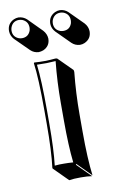

<svg xmlns="http://www.w3.org/2000/svg" viewBox="-80 -668 485 774"><g transform="rotate(-10 162.5 -281.0)"><path d="M4.9 -574.2Q4.9 -604.5 32.2 -617.7Q42 -622.1 51.8 -622.1Q70.8 -621.1 85 -608.4L141.1 -551.8Q154.8 -536.6 155.8 -517.6Q155.8 -486.8 127.4 -474.1Q118.2 -470.7 108.4 -470.2Q88.9 -471.2 75.2 -484.4L18.6 -540.5Q5.4 -555.2 4.9 -574.2ZM173.8 -574.2Q173.8 -604.5 201.2 -617.7Q210.9 -622.1 221.2 -622.1Q240.2 -621.1 253.9 -608.4L310.5 -551.8Q324.2 -536.6 324.7 -517.6Q324.7 -486.8 296.4 -474.1Q287.6 -470.2 277.3 -470.2Q257.8 -471.2 244.1 -484.4L188 -540.5Q174.3 -555.2 173.8 -574.2ZM89.8 -234.9Q89.8 -367.7 81.1 -429.2L83 -432.1Q126 -428.7 169.9 -433.1Q175.8 -432.6 177.2 -431.6L233.9 -375Q235.4 -372.1 235.4 -366.2Q226.6 -280.8 226.6 -194.3V-123.5Q226.6 -13.7 235.4 56.6L179.2 0L176.8 2.9L233.4 59.6Q215.3 56.6 186.5 56.6Q157.7 56.6 139.6 59.6L83 2.9L81.1 0Q89.8 -68.4 89.8 -180.2ZM100.1 -234.9V-180.2Q100.1 -72.8 92.3 -8.3Q111.8 -10.3 129.9 -9.8Q148.9 -9.8 168 -8.3Q160.2 -76.2 160.2 -180.2V-251Q160.2 -339.4 168.9 -422.9Q133.3 -419.9 92.3 -421.4Q100.1 -356.4 100.1 -234.9ZM184.1 -574.2Q184.1 -548.3 208.5 -539.1Q215.3 -537.1 221.2 -537.1Q247.1 -537.1 255.9 -561.5Q257.8 -568.4 257.8 -574.2Q257.8 -599.6 234.4 -609.4Q227.1 -611.8 221.2 -611.8Q196.3 -611.8 186.5 -587.9Q184.1 -581.1 184.1 -574.2ZM15.1 -574.2Q15.1 -548.3 39.6 -539.1Q46.4 -537.1 51.8 -537.1Q77.6 -537.1 86.9 -561.5Q88.9 -568.4 88.9 -574.2Q88.9 -599.6 65.4 -609.4Q58.1 -611.8 51.8 -611.8Q26.9 -611.8 17.6 -587.9Q15.1 -581.1 15.1 -574.2Z"/></g></svg>

Font: Linux Biolinum Shadow O
Style: Regular
Weight: 400
Designer: Philipp H. Poll
Foundry: Philipp H. Poll
Version: Version 1.0.4